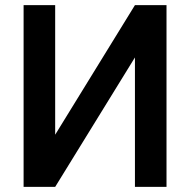

<svg xmlns="http://www.w3.org/2000/svg" viewBox="-20 -731 747 751"><path d="M507.8 -710.9H631.3V0H507.8V-506.3L195.8 0H72.3V-710.9H195.8V-204.1Z"/></svg>

Font: Roboto-o Medium
Style: Regular
Weight: 500
Designer: Google
Version: Version 2.134; 2016; ttfautohint (v1.6)